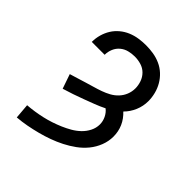

<svg xmlns="http://www.w3.org/2000/svg" viewBox="-206 -658 1012 1012"><g transform="rotate(45 300.0 -152.5)"><path d="M85 223 78 139Q104 137 130.5 133Q157 129 183.5 123Q210 117 235.5 108.5Q261 100 285.5 89.5Q310 79 333.5 65.5Q357 52 376.5 33.5Q396 15 408.5 -9.5Q421 -34 421 -61Q421 -84 410.5 -106Q400 -128 382 -142Q354 -128 325 -117Q296 -106 267 -95Q238 -84 208.5 -74Q179 -64 149 -55L121 -136Q144 -143 167 -150Q190 -157 212.5 -164Q235 -171 258 -177.5Q281 -184 303.5 -192Q326 -200 347 -211.5Q368 -223 384.5 -240.5Q401 -258 410 -280.5Q419 -303 419 -327Q419 -350 411 -373Q403 -396 386 -413Q369 -430 345.5 -437Q322 -444 298 -444Q276 -444 254 -438.5Q232 -433 214.5 -418.5Q197 -404 188 -382.5Q179 -361 179 -339Q179 -339 179 -339Q179 -339 179 -338H83Q83 -339 83 -339Q83 -339 83 -339Q83 -366 90.5 -392.5Q98 -419 112 -441.5Q126 -464 147 -481.5Q168 -499 193 -509.5Q218 -520 245 -524Q272 -528 298 -528Q326 -528 353.5 -523.5Q381 -519 406.5 -507.5Q432 -496 452.5 -477Q473 -458 487 -434Q501 -410 508 -382.5Q515 -355 515 -328Q515 -291 500.5 -256.5Q486 -222 460 -196Q473 -184 484 -169Q495 -154 502.5 -137Q510 -120 513.5 -102Q517 -84 517 -66Q517 -31 504 2.5Q491 36 468.5 63.5Q446 91 417 112Q388 133 356.5 149Q325 165 292 177Q259 189 224.5 198Q190 207 155.5 213.5Q121 220 85 223Z"/></g></svg>

Font: Iosevka SS04 Medium Extended
Style: Regular
Weight: 500
Width: 7
Monospace: yes
Designer: Belleve Invis
Foundry: Belleve Invis
Version: Version 19.0.0; ttfautohint (v1.8.4)